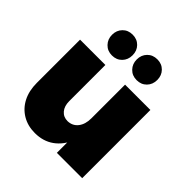

<svg xmlns="http://www.w3.org/2000/svg" viewBox="-207 -924 1083 1083"><g transform="rotate(45 334.0 -382.5)"><path d="M248 -256Q248 -216 268 -192.5Q288 -169 321 -169Q360 -170 382.5 -199Q405 -228 405 -275H451Q451 -185 425 -122Q399 -59 351.5 -25Q304 9 238 9Q181 9 137.5 -17Q94 -43 70 -89.5Q46 -136 46 -199V-544H248ZM405 -544H607V0H405ZM236 -774Q272 -774 295 -750.5Q318 -727 318 -691Q318 -655 295 -631.5Q272 -608 236 -608Q200 -608 177 -632Q154 -656 154 -691Q154 -727 177 -750.5Q200 -774 236 -774ZM433 -774Q469 -774 492 -750.5Q515 -727 515 -691Q515 -655 492 -631.5Q469 -608 433 -608Q397 -608 374 -632Q351 -656 351 -691Q351 -727 374 -750.5Q397 -774 433 -774Z"/></g></svg>

Font: Alexandria ExtraBold
Style: Regular
Weight: 800
Designer: Mohamed Gaber
Foundry: Kief Type Foundry
Version: Version 5.100